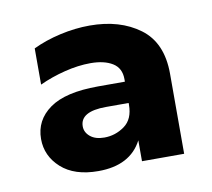

<svg xmlns="http://www.w3.org/2000/svg" viewBox="-49 -809 491 444"><g transform="rotate(-10 196.0 -586.5)"><path d="M252 -473Q224 -419 149 -419Q93 -419 62 -447Q31 -475 31 -515Q31 -559 68 -585.5Q105 -612 182 -612H245V-618Q245 -644 225.5 -656Q206 -668 174 -668Q145 -668 113 -660Q81 -652 53 -639V-724Q82 -738 117.5 -746Q153 -754 187 -754Q258 -754 304.5 -719.5Q351 -685 351 -612V-424H252ZM176 -493Q202 -493 223.5 -508.5Q245 -524 245 -558V-562H192Q131 -562 131 -527Q131 -513 143 -503Q155 -493 176 -493Z"/></g></svg>

Font: Chess Sans
Style: Bold
Weight: 700
Designer: Wolf Bōese
Foundry: Wolf Bōese
Version: Version 7.223